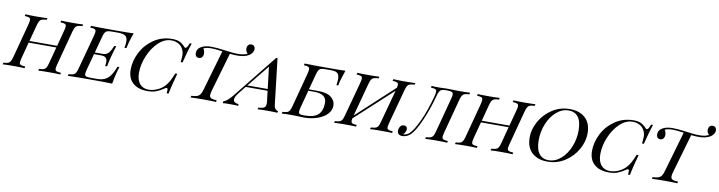

<svg xmlns="http://www.w3.org/2000/svg" viewBox="-49 -1168 6626 1769"><g transform="rotate(10 3263.5 -283.0)"><path d="M641.1 -490.3 637.1 -474.2Q607.3 -472.6 593.1 -467.7Q579 -462.9 570.6 -449.2Q562.1 -435.5 554 -404.8L469.4 -85.5Q462.1 -54.8 462.1 -46Q462.1 -29 473.8 -23.4Q485.5 -17.7 516.9 -16.1L513.7 0Q479.8 -2.4 410.5 -2.4Q346 -2.4 308.1 0L311.3 -16.1Q340.3 -17.7 354.8 -22.6Q369.4 -27.4 377.8 -41.1Q386.3 -54.8 394.4 -85.5L434.7 -238.7H175.8L135.5 -85.5Q128.2 -54.8 128.2 -46Q128.2 -29 139.9 -23.4Q151.6 -17.7 183.1 -16.1L179.8 0Q142.7 -2.4 77.4 -2.4Q10.5 -2.4 -25 0L-21 -16.1Q7.3 -17.7 21.4 -22.6Q35.5 -27.4 44 -41.5Q52.4 -55.6 60.5 -85.5L145.2 -404.8Q151.6 -432.3 151.6 -443.5Q151.6 -461.3 139.9 -466.9Q128.2 -472.6 97.6 -474.2L101.6 -490.3Q134.7 -487.9 204 -487.9Q268.5 -487.9 307.3 -490.3L303.2 -474.2Q273.4 -472.6 259.3 -467.7Q245.2 -462.9 236.7 -449.2Q228.2 -435.5 220.2 -404.8L180.6 -254.8H439.5L479 -404.8Q486.3 -430.6 486.3 -443.5Q486.3 -461.3 474.2 -466.9Q462.1 -472.6 431.5 -474.2L435.5 -490.3Q471.8 -487.9 537.1 -487.9Q605.6 -487.9 641.1 -490.3Z M1114.5 -490.3Q1099.2 -452.4 1085.5 -403.2Q1073.4 -356.5 1071.8 -345.2H1053.2Q1060.5 -380.6 1060.5 -404Q1060.5 -441.1 1040.7 -456.5Q1021 -471.8 974.2 -471.8H915.3Q886.3 -471.8 871.8 -467.3Q857.3 -462.9 848.8 -449.2Q840.3 -435.5 832.3 -404.8L791.9 -254.8H866.9Q903.2 -254.8 923 -280.2Q942.7 -305.6 958.1 -345.2H976.6Q957.3 -287.9 947.6 -246.8L942.7 -229Q930.6 -183.1 925.8 -148.4H907.3Q908.1 -153.2 909.7 -165.3Q911.3 -177.4 911.3 -186.3Q911.3 -210.5 898.8 -224.6Q886.3 -238.7 854 -238.7H787.1L746 -85.5Q738.7 -54.8 738.7 -46.8Q738.7 -29 750.4 -23.8Q762.1 -18.5 793.5 -18.5H852.4Q896.8 -18.5 926.2 -32.3Q955.6 -46 977.8 -76.6Q1000 -107.3 1020.2 -161.3H1038.7Q1024.2 -118.5 1019.4 -95.2Q1010.5 -65.3 999.2 0Q942.7 -2.4 809.7 -2.4Q660.5 -2.4 583.9 0L587.9 -16.1Q616.9 -17.7 631.5 -22.6Q646 -27.4 654.4 -41.1Q662.9 -54.8 671 -85.5L757.3 -404.8Q764.5 -435.5 764.5 -444.4Q764.5 -461.3 752.8 -466.9Q741.1 -472.6 710.5 -474.2L714.5 -490.3Q790.3 -487.9 939.5 -487.9Q1061.3 -487.9 1114.5 -490.3Z M1144.4 -158.1Q1144.4 -239.5 1185.5 -319.4Q1226.6 -399.2 1302 -450.4Q1377.4 -501.6 1475 -501.6Q1519.4 -501.6 1546.4 -487.5Q1573.4 -473.4 1594.4 -449.2Q1600.8 -441.9 1605.6 -441.9Q1621.8 -441.9 1638.7 -490.3H1656.5Q1631.5 -417.7 1604 -304.8H1586.3Q1591.1 -346 1591.1 -366.9Q1591.1 -384.7 1588.3 -397.6Q1585.5 -410.5 1578.2 -424.2Q1563.7 -454.8 1534.3 -471Q1504.8 -487.1 1467.7 -487.1Q1404 -487.1 1348 -433.9Q1291.9 -380.6 1258.5 -299.6Q1225 -218.5 1225 -141.9Q1225 -75 1255.2 -39.1Q1285.5 -3.2 1338.7 -3.2Q1375.8 -3.2 1415.3 -19.8Q1454.8 -36.3 1483.9 -66.1Q1504.8 -87.9 1520.2 -115.7Q1535.5 -143.5 1556.5 -193.5H1574.2Q1536.3 -54 1526.6 0H1508.9Q1511.3 -16.9 1511.3 -27.4Q1511.3 -48.4 1500.8 -48.4Q1494.4 -48.4 1484.7 -41.1Q1447.6 -15.3 1412.5 -2Q1377.4 11.3 1331.5 11.3Q1242.7 11.3 1193.5 -32.7Q1144.4 -76.6 1144.4 -158.1Z M2236.3 -540.3Q2236.3 -508.1 2199.2 -480.6Q2175.8 -466.9 2150 -460.9Q2124.2 -454.8 2087.9 -454.8Q2057.3 -454.8 2019.4 -458.9L1913.7 -93.5Q1906.5 -69.4 1906.5 -53.2Q1906.5 -33.1 1921.8 -25Q1937.1 -16.9 1974.2 -16.1L1971 0Q1929 -2.4 1850.8 -2.4Q1771.8 -2.4 1733.1 0L1736.3 -16.1Q1771 -17.7 1789.5 -24.2Q1808.1 -30.6 1819 -46Q1829.8 -61.3 1838.7 -93.5L1947.6 -469.4Q1876.6 -479 1846 -479Q1794.4 -479 1770.2 -465.3Q1776.6 -456.5 1780.6 -443.5Q1784.7 -430.6 1784.7 -418.5Q1784.7 -400 1774.2 -385.9Q1763.7 -371.8 1744.4 -371.8Q1727.4 -371.8 1718.1 -382.7Q1708.9 -393.5 1708.9 -412.1Q1708.9 -453.2 1750.8 -475Q1785.5 -493.5 1841.9 -493.5Q1887.9 -493.5 1970.2 -482.3Q2000 -478.2 2031.9 -474.6Q2063.7 -471 2091.1 -471Q2121 -471 2141.1 -475Q2161.3 -479 2180.6 -488.7Q2160.5 -508.9 2160.5 -533.9Q2160.5 -551.6 2170.6 -564.9Q2180.6 -578.2 2200 -578.2Q2217.7 -578.2 2227 -567.3Q2236.3 -556.5 2236.3 -540.3Z M2548.4 -16.1 2544.4 0Q2512.1 -2.4 2456.5 -2.4Q2391.1 -2.4 2359.7 0L2363.7 -16.1Q2401.6 -17.7 2417.7 -28.2Q2433.9 -38.7 2433.9 -67.7Q2433.9 -78.2 2433.1 -83.9L2421 -183.9H2216.1L2161.3 -115.3Q2129.8 -75.8 2129.8 -50.8Q2129.8 -21 2178.2 -16.1V0Q2154 -2.4 2104.8 -2.4Q2055.6 -2.4 2034.7 0V-16.1Q2070.2 -25.8 2122.6 -91.1L2446.8 -496H2458.9L2508.9 -67.7Q2512.1 -41.1 2523.4 -29Q2534.7 -16.9 2548.4 -16.1ZM2419.4 -200 2394.4 -404.8 2229 -200Z M3095.2 -490.3Q3086.3 -465.3 3064.5 -395.2Q3057.3 -371 3054 -345.2H3036.3Q3041.9 -376.6 3041.9 -402.4Q3041.9 -440.3 3025 -456Q3008.1 -471.8 2971 -471.8H2912.1Q2883.9 -471.8 2869.8 -467.3Q2855.6 -462.9 2847.6 -449.2Q2839.5 -435.5 2831.5 -404.8L2793.5 -262.9H2876.6Q2962.9 -262.9 3002.4 -231.5Q3041.9 -200 3041.9 -154Q3041.9 -111.3 3012.1 -77.8Q2982.3 -44.4 2931.9 -24.2Q2881.5 -4 2822.6 0Q2813.7 0.8 2795.2 0.8Q2779.8 0.8 2747.6 -0.8Q2708.9 -2.4 2683.9 -2.4Q2619.4 -2.4 2585.5 0L2588.7 -16.1Q2617.7 -17.7 2632.3 -22.6Q2646.8 -27.4 2655.2 -41.1Q2663.7 -54.8 2671.8 -85.5L2756.5 -404.8Q2762.9 -432.3 2762.9 -443.5Q2762.9 -461.3 2751.2 -466.9Q2739.5 -472.6 2708.9 -474.2L2712.9 -490.3Q2791.1 -487.9 2944.4 -487.9Q3049.2 -487.9 3095.2 -490.3ZM2790.3 -249.2 2746.8 -85.5Q2739.5 -54.8 2739.5 -46Q2739.5 -30.6 2750 -24.6Q2760.5 -18.5 2787.9 -18.5Q2887.1 -18.5 2924.2 -56.5Q2961.3 -94.4 2961.3 -166.1Q2961.3 -249.2 2846 -249.2Z M3749.2 -490.3 3745.2 -474.2Q3715.3 -472.6 3700.8 -467.7Q3686.3 -462.9 3677.8 -449.2Q3669.4 -435.5 3661.3 -404.8L3575 -85.5Q3567.7 -54.8 3567.7 -46Q3567.7 -29 3579.4 -23.4Q3591.1 -17.7 3621.8 -16.1L3617.7 0Q3585.5 -2.4 3515.3 -2.4Q3450.8 -2.4 3412.1 0L3416.1 -16.1Q3446 -17.7 3460.5 -22.6Q3475 -27.4 3483.5 -41.1Q3491.9 -54.8 3500 -85.5L3582.3 -388.7L3233.9 -68.5Q3231.5 -55.6 3231.5 -46Q3231.5 -29 3242.7 -23.4Q3254 -17.7 3284.7 -16.1L3280.6 0Q3244.4 -2.4 3179 -2.4Q3111.3 -2.4 3075.8 0L3079.8 -16.1Q3108.9 -17.7 3123.4 -22.6Q3137.9 -27.4 3146.4 -41.1Q3154.8 -54.8 3162.9 -85.5L3249.2 -404.8Q3256.5 -435.5 3256.5 -444.4Q3256.5 -461.3 3244.8 -466.9Q3233.1 -472.6 3202.4 -474.2L3206.5 -490.3Q3239.5 -487.9 3308.9 -487.9Q3373.4 -487.9 3412.1 -490.3L3408.1 -474.2Q3378.2 -472.6 3363.7 -467.7Q3349.2 -462.9 3340.7 -449.2Q3332.3 -435.5 3324.2 -404.8L3241.1 -96.8L3589.5 -418.5Q3593.5 -436.3 3593.5 -444.4Q3593.5 -461.3 3581.9 -466.9Q3570.2 -472.6 3539.5 -474.2L3543.5 -490.3Q3579.8 -487.9 3645.2 -487.9Q3714.5 -487.9 3749.2 -490.3Z M3945.2 -404.8Q3951.6 -432.3 3951.6 -443.5Q3951.6 -461.3 3939.9 -466.9Q3928.2 -472.6 3897.6 -474.2L3901.6 -490.3Q3926.6 -487.9 3976.6 -487.9Q3989.5 -487.9 3997.6 -488.7Q4021.8 -490.3 4048.4 -490.3Q4091.9 -490.3 4127.4 -488.7Q4138.7 -487.9 4157.3 -487.9Q4226.6 -487.9 4261.3 -490.3L4257.3 -474.2Q4227.4 -472.6 4213.3 -467.7Q4199.2 -462.9 4190.7 -449.2Q4182.3 -435.5 4174.2 -404.8L4089.5 -85.5Q4082.3 -54.8 4082.3 -46Q4082.3 -29 4094 -23.4Q4105.6 -17.7 4137.1 -16.1L4133.9 0Q4100 -2.4 4030.6 -2.4Q3966.1 -2.4 3928.2 0L3931.5 -16.1Q3960.5 -17.7 3975 -22.6Q3989.5 -27.4 3998 -41.1Q4006.5 -54.8 4014.5 -85.5L4099.2 -404.8Q4106.5 -430.6 4106.5 -444.4Q4106.5 -462.1 4094.4 -468.1Q4082.3 -474.2 4051.6 -474.2H4040.3Q4012.9 -474.2 3999.2 -469Q3985.5 -463.7 3977.4 -449.6Q3969.4 -435.5 3961.3 -404.8Q3929.8 -284.7 3880.6 -171.4Q3831.5 -58.1 3787.1 -16.9Q3753.2 11.3 3715.3 11.3Q3690.3 11.3 3679 -0.4Q3667.7 -12.1 3667.7 -31.5Q3667.7 -51.6 3679.8 -69.8Q3691.9 -87.9 3715.3 -87.9Q3731.5 -87.9 3738.7 -78.6Q3746 -69.4 3746 -55.6Q3746 -44.4 3738.7 -30.2Q3731.5 -16.1 3720.2 -5.6H3721.8Q3750.8 -6.5 3775.8 -26.6Q3812.9 -59.7 3860.1 -160.9Q3907.3 -262.1 3945.2 -404.8Z M4872.6 -490.3 4868.5 -474.2Q4838.7 -472.6 4824.6 -467.7Q4810.5 -462.9 4802 -449.2Q4793.5 -435.5 4785.5 -404.8L4700.8 -85.5Q4693.5 -54.8 4693.5 -46Q4693.5 -29 4705.2 -23.4Q4716.9 -17.7 4748.4 -16.1L4745.2 0Q4711.3 -2.4 4641.9 -2.4Q4577.4 -2.4 4539.5 0L4542.7 -16.1Q4571.8 -17.7 4586.3 -22.6Q4600.8 -27.4 4609.3 -41.1Q4617.7 -54.8 4625.8 -85.5L4666.1 -238.7H4407.3L4366.9 -85.5Q4359.7 -54.8 4359.7 -46Q4359.7 -29 4371.4 -23.4Q4383.1 -17.7 4414.5 -16.1L4411.3 0Q4374.2 -2.4 4308.9 -2.4Q4241.9 -2.4 4206.5 0L4210.5 -16.1Q4238.7 -17.7 4252.8 -22.6Q4266.9 -27.4 4275.4 -41.5Q4283.9 -55.6 4291.9 -85.5L4376.6 -404.8Q4383.1 -432.3 4383.1 -443.5Q4383.1 -461.3 4371.4 -466.9Q4359.7 -472.6 4329 -474.2L4333.1 -490.3Q4366.1 -487.9 4435.5 -487.9Q4500 -487.9 4538.7 -490.3L4534.7 -474.2Q4504.8 -472.6 4490.7 -467.7Q4476.6 -462.9 4468.1 -449.2Q4459.7 -435.5 4451.6 -404.8L4412.1 -254.8H4671L4710.5 -404.8Q4717.7 -430.6 4717.7 -443.5Q4717.7 -461.3 4705.6 -466.9Q4693.5 -472.6 4662.9 -474.2L4666.9 -490.3Q4703.2 -487.9 4768.5 -487.9Q4837.1 -487.9 4872.6 -490.3Z M4873.4 -183.1Q4873.4 -256.5 4914.5 -330.6Q4955.6 -404.8 5029 -453.2Q5102.4 -501.6 5194.4 -501.6Q5284.7 -501.6 5338.7 -452.4Q5392.7 -403.2 5392.7 -307.3Q5392.7 -233.9 5351.6 -159.7Q5310.5 -85.5 5237.1 -37.1Q5163.7 11.3 5071.8 11.3Q4981.5 11.3 4927.4 -37.9Q4873.4 -87.1 4873.4 -183.1ZM4959.7 -171.8Q4959.7 -84.7 4991.5 -44Q5023.4 -3.2 5079 -3.2Q5142.7 -3.2 5195.2 -49.2Q5247.6 -95.2 5277 -168.1Q5306.5 -241.1 5306.5 -318.5Q5306.5 -405.6 5274.6 -446.4Q5242.7 -487.1 5187.1 -487.1Q5123.4 -487.1 5071 -441.1Q5018.5 -395.2 4989.1 -322.2Q4959.7 -249.2 4959.7 -171.8Z M5460.5 -158.1Q5460.5 -239.5 5501.6 -319.4Q5542.7 -399.2 5618.1 -450.4Q5693.5 -501.6 5791.1 -501.6Q5835.5 -501.6 5862.5 -487.5Q5889.5 -473.4 5910.5 -449.2Q5916.9 -441.9 5921.8 -441.9Q5937.9 -441.9 5954.8 -490.3H5972.6Q5947.6 -417.7 5920.2 -304.8H5902.4Q5907.3 -346 5907.3 -366.9Q5907.3 -384.7 5904.4 -397.6Q5901.6 -410.5 5894.4 -424.2Q5879.8 -454.8 5850.4 -471Q5821 -487.1 5783.9 -487.1Q5720.2 -487.1 5664.1 -433.9Q5608.1 -380.6 5574.6 -299.6Q5541.1 -218.5 5541.1 -141.9Q5541.1 -75 5571.4 -39.1Q5601.6 -3.2 5654.8 -3.2Q5691.9 -3.2 5731.5 -19.8Q5771 -36.3 5800 -66.1Q5821 -87.9 5836.3 -115.7Q5851.6 -143.5 5872.6 -193.5H5890.3Q5852.4 -54 5842.7 0H5825Q5827.4 -16.9 5827.4 -27.4Q5827.4 -48.4 5816.9 -48.4Q5810.5 -48.4 5800.8 -41.1Q5763.7 -15.3 5728.6 -2Q5693.5 11.3 5647.6 11.3Q5558.9 11.3 5509.7 -32.7Q5460.5 -76.6 5460.5 -158.1Z M6552.4 -540.3Q6552.4 -508.1 6515.3 -480.6Q6491.9 -466.9 6466.1 -460.9Q6440.3 -454.8 6404 -454.8Q6373.4 -454.8 6335.5 -458.9L6229.8 -93.5Q6222.6 -69.4 6222.6 -53.2Q6222.6 -33.1 6237.9 -25Q6253.2 -16.9 6290.3 -16.1L6287.1 0Q6245.2 -2.4 6166.9 -2.4Q6087.9 -2.4 6049.2 0L6052.4 -16.1Q6087.1 -17.7 6105.6 -24.2Q6124.2 -30.6 6135.1 -46Q6146 -61.3 6154.8 -93.5L6263.7 -469.4Q6192.7 -479 6162.1 -479Q6110.5 -479 6086.3 -465.3Q6092.7 -456.5 6096.8 -443.5Q6100.8 -430.6 6100.8 -418.5Q6100.8 -400 6090.3 -385.9Q6079.8 -371.8 6060.5 -371.8Q6043.5 -371.8 6034.3 -382.7Q6025 -393.5 6025 -412.1Q6025 -453.2 6066.9 -475Q6101.6 -493.5 6158.1 -493.5Q6204 -493.5 6286.3 -482.3Q6316.1 -478.2 6348 -474.6Q6379.8 -471 6407.3 -471Q6437.1 -471 6457.3 -475Q6477.4 -479 6496.8 -488.7Q6476.6 -508.9 6476.6 -533.9Q6476.6 -551.6 6486.7 -564.9Q6496.8 -578.2 6516.1 -578.2Q6533.9 -578.2 6543.1 -567.3Q6552.4 -556.5 6552.4 -540.3Z"/></g></svg>

Font: Playfair Display SC
Style: Italic
Weight: 400
Italic angle: -14°
Designer: Claus Eggers Sørensen
Foundry: Claus Eggers Sørensen
Version: Version 1.202; ttfautohint (v1.6)